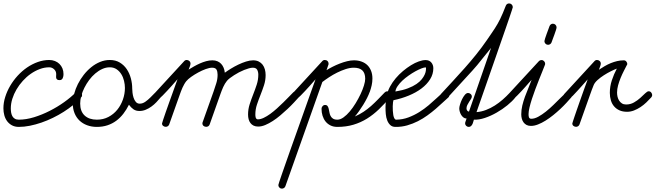

<svg xmlns="http://www.w3.org/2000/svg" viewBox="-75 -746 3899 1142"><path d="M279.8 -269.5Q269.5 -269.5 265.1 -272.9Q260.7 -276.4 259.5 -281.5Q258.3 -286.6 258.8 -293Q259.3 -299.3 259.3 -305.2Q259.3 -322.3 246.8 -334Q234.4 -345.7 217.8 -345.7Q189.5 -345.7 161.4 -335.2Q133.3 -324.7 107.9 -306.9Q82.5 -289.1 60.8 -265.1Q39.1 -241.2 23.2 -214.1Q7.3 -187 -1.7 -158.2Q-10.7 -129.4 -10.7 -101.6Q-10.7 -88.9 -8.8 -76.9Q-6.8 -64.9 -1.7 -55.4Q3.4 -45.9 12.9 -40Q22.5 -34.2 37.1 -34.2Q80.1 -34.2 127.7 -48.8Q175.3 -63.5 220.9 -86.7Q266.6 -109.9 306.9 -138.7Q347.2 -167.5 375 -195.8Q382.3 -203.1 390.6 -203.1Q398.9 -203.1 406 -196.8Q413.1 -190.4 413.1 -182.1Q413.1 -173.8 411.6 -171.9Q410.2 -169.9 407.2 -166.5Q387.7 -144 361.3 -122.3Q335 -100.6 304.2 -81.1Q273.4 -61.5 239.7 -45.2Q206.1 -28.8 171.4 -16.8Q136.7 -4.9 102.5 2Q68.4 8.8 37.1 8.8Q13.7 8.8 -3.7 -0.5Q-21 -9.8 -32.5 -25.1Q-43.9 -40.5 -49.3 -60.3Q-54.7 -80.1 -54.7 -101.6Q-54.7 -135.3 -43.9 -169.4Q-33.2 -203.6 -14.4 -235.6Q4.4 -267.6 30 -295.7Q55.7 -323.7 85.9 -344.5Q116.2 -365.2 149.9 -377.2Q183.6 -389.2 217.8 -389.2Q235.8 -389.2 251.5 -383.1Q267.1 -377 278.6 -365.7Q290 -354.5 296.4 -339.1Q302.7 -323.7 302.7 -305.2Q302.7 -299.8 301.8 -293.5Q300.8 -287.1 298.3 -281.7Q295.9 -276.4 291.5 -272.9Q287.1 -269.5 279.8 -269.5Z M578.1 -389.2Q612.3 -389.2 637.5 -374Q662.6 -358.9 679 -334.5Q695.3 -310.1 703.4 -279.8Q711.4 -249.5 711.4 -219.7Q711.4 -210 713.1 -194.6Q714.8 -179.2 719.5 -164.8Q724.1 -150.4 732.9 -139.9Q741.7 -129.4 755.9 -129.4Q773.4 -129.4 789.6 -140.9Q805.7 -152.3 819.6 -166.3Q833.5 -180.2 844.7 -191.7Q856 -203.1 863.3 -203.1Q872.6 -203.1 879.4 -197.5Q886.2 -191.9 886.2 -182.1Q886.2 -172.9 880.4 -166.5Q868.7 -152.3 855 -137.9Q841.3 -123.5 825.4 -112.1Q809.6 -100.6 791.7 -93.3Q773.9 -85.9 754.4 -85.9Q732.9 -85.9 718.5 -96.2Q704.1 -106.4 691.9 -123Q677.2 -93.3 658.4 -69.1Q639.6 -44.9 616.2 -27.6Q592.8 -10.3 564 -0.7Q535.2 8.8 501 8.8Q469.7 8.8 443.4 -1Q417 -10.7 397.9 -28.8Q378.9 -46.9 368.4 -72.8Q357.9 -98.6 357.9 -130.4Q357.9 -157.7 366 -187.7Q374 -217.8 388.4 -246.3Q402.8 -274.9 423.1 -300.8Q443.4 -326.7 467.8 -346.4Q492.2 -366.2 520.3 -377.7Q548.3 -389.2 578.1 -389.2ZM668 -223.1Q668 -243.2 662.8 -264.9Q657.7 -286.6 646.7 -304.4Q635.7 -322.3 618.7 -334Q601.6 -345.7 578.1 -345.7Q555.2 -345.7 533.2 -335.7Q511.2 -325.7 491.5 -308.8Q471.7 -292 455.3 -270Q439 -248 427 -224.1Q415 -200.2 408.4 -175.8Q401.9 -151.4 401.9 -130.4Q401.9 -83.5 428.5 -58.8Q455.1 -34.2 501 -34.2Q539.1 -34.2 569.8 -50.3Q600.6 -66.4 622.3 -93Q644 -119.6 656 -153.6Q668 -187.5 668 -223.1Z M856.9 -149.4Q848.6 -149.4 841.3 -155.3Q834 -161.1 834 -170.4Q834 -179.2 839.8 -186L1020.5 -382.3Q1026.4 -389.2 1035.6 -389.2Q1044.4 -389.2 1051.3 -383.1Q1058.1 -377 1058.1 -367.7Q1058.1 -363.8 1056.9 -359.1Q1055.7 -354.5 1053.7 -349.6Q1051.8 -344.7 1050 -340.1Q1048.3 -335.4 1046.9 -332Q1062 -341.3 1079.1 -351.1Q1096.2 -360.8 1114.5 -368.9Q1132.8 -377 1151.4 -382.1Q1169.9 -387.2 1188.5 -387.2Q1205.1 -387.2 1218.3 -381.6Q1231.4 -376 1240.5 -366.2Q1249.5 -356.4 1255.1 -343Q1260.7 -329.6 1262.2 -313.5Q1277.3 -324.7 1298.3 -337.6Q1319.3 -350.6 1342.3 -361.6Q1365.2 -372.6 1388.2 -379.9Q1411.1 -387.2 1430.7 -387.2Q1449.7 -387.2 1463.9 -380.1Q1478 -373 1487.1 -361.1Q1496.1 -349.1 1500.5 -333.3Q1504.9 -317.4 1504.9 -299.8Q1504.9 -268.6 1495.4 -239.3Q1485.8 -210 1474.4 -181.4Q1462.9 -152.8 1453.4 -124.3Q1443.8 -95.7 1443.8 -65.9Q1443.8 -62 1444.1 -56.9Q1444.3 -51.8 1445.8 -47.1Q1447.3 -42.5 1450.4 -39.3Q1453.6 -36.1 1459 -36.1Q1474.6 -36.1 1493.7 -45.2Q1512.7 -54.2 1532.5 -68.6Q1552.2 -83 1572.3 -101.1Q1592.3 -119.1 1610.4 -137Q1628.4 -154.8 1643.6 -170.4Q1658.7 -186 1668.9 -196.3Q1675.8 -203.1 1685.5 -203.1Q1693.8 -203.1 1700.4 -196.8Q1707 -190.4 1707 -182.1Q1707 -172.9 1701.2 -166.5Q1689.5 -153.3 1672.6 -135.3Q1655.8 -117.2 1635.5 -98.1Q1615.2 -79.1 1592.8 -60.1Q1570.3 -41 1547.6 -26.4Q1524.9 -11.7 1502.7 -2.4Q1480.5 6.8 1460.9 6.8Q1444.8 6.8 1433.3 1.2Q1421.9 -4.4 1414.6 -14.2Q1407.2 -23.9 1403.8 -36.9Q1400.4 -49.8 1400.4 -64.9Q1400.4 -96.2 1409.9 -125.7Q1419.4 -155.3 1430.9 -184.3Q1442.4 -213.4 1451.9 -242.4Q1461.4 -271.5 1461.4 -301.8Q1461.4 -318.8 1454.6 -331.1Q1447.8 -343.3 1428.7 -343.3Q1418.9 -343.3 1405.5 -339.6Q1392.1 -335.9 1377 -329.8Q1361.8 -323.7 1346.4 -315.7Q1331.1 -307.6 1317.4 -298.8Q1303.7 -290 1292.5 -281.5Q1281.2 -272.9 1274.9 -265.1Q1268.6 -257.3 1262.9 -248Q1257.3 -238.8 1252.7 -228.5Q1248 -218.3 1244.1 -208Q1240.2 -197.8 1236.8 -188.5L1171.9 -5.4Q1169.4 1.5 1163.8 4.9Q1158.2 8.3 1151.4 8.3Q1142.1 8.3 1135.5 2.7Q1128.9 -2.9 1128.9 -12.7Q1128.9 -14.6 1129.4 -16.4Q1129.9 -18.1 1130.4 -19.5L1195.3 -201.7Q1203.6 -226.1 1211.4 -250.7Q1219.2 -275.4 1219.2 -301.8Q1219.2 -320.3 1212.9 -331.8Q1206.5 -343.3 1186.5 -343.3Q1170.9 -343.3 1148.7 -335.2Q1126.5 -327.1 1104 -314.9Q1081.5 -302.7 1062 -288.8Q1042.5 -274.9 1032.7 -262.7Q1026.4 -254.9 1020.8 -244.9Q1015.1 -234.9 1010.3 -224.4Q1005.4 -213.9 1001.5 -202.9Q997.6 -191.9 994.1 -182.6L931.2 -5.4Q928.7 1 923.1 4.6Q917.5 8.3 911.1 8.3Q902.3 8.3 895.5 2.9Q888.7 -2.4 888.7 -11.7Q888.7 -13.7 895 -32.5Q901.4 -51.3 910.6 -78.4Q919.9 -105.5 931.4 -137.2Q942.9 -168.9 953.1 -197.5Q963.4 -226.1 970.9 -247.3Q978.5 -268.6 981 -274.9Q976.6 -270 967 -259Q957.5 -248 945.1 -234.1Q932.6 -220.2 918.7 -205.3Q904.8 -190.4 892.6 -178Q880.4 -165.5 870.6 -157.5Q860.8 -149.4 856.9 -149.4Z M1677.7 -149.4Q1668.9 -149.4 1662.1 -155.5Q1655.3 -161.6 1655.3 -170.4Q1655.3 -179.2 1661.1 -186L1841.8 -382.3Q1847.7 -389.2 1856.9 -389.2Q1866.7 -389.2 1873 -382.8Q1879.4 -376.5 1879.4 -366.7Q1879.4 -364.3 1878.4 -360.4L1877.9 -359.9L1867.2 -328.6Q1883.3 -338.9 1903.6 -349.1Q1923.8 -359.4 1945.8 -367.9Q1967.8 -376.5 1989.5 -381.8Q2011.2 -387.2 2030.3 -387.2Q2055.2 -387.2 2075.7 -379.6Q2096.2 -372.1 2110.4 -358.2Q2124.5 -344.2 2132.3 -324.2Q2140.1 -304.2 2140.1 -278.8Q2140.1 -258.3 2135.7 -238.5Q2131.3 -218.8 2124.5 -199.7L2124 -199.2Q2118.2 -183.1 2108.2 -163.1Q2098.1 -143.1 2085.7 -123Q2073.2 -103 2060.3 -84.7Q2047.4 -66.4 2035.6 -53.2Q2064 -65.4 2087.4 -81.1Q2110.8 -96.7 2131.8 -115.2Q2152.8 -133.8 2172.6 -154.3Q2192.4 -174.8 2213.4 -196.3Q2220.2 -203.1 2228.5 -203.1Q2238.3 -203.1 2244.6 -196.8Q2251 -190.4 2251 -180.7Q2251 -173.3 2245.1 -166.5Q2211.9 -127.9 2178.5 -95.7Q2145 -63.5 2107.7 -40.3Q2070.3 -17.1 2027.1 -4.2Q1983.9 8.8 1931.6 8.8Q1908.2 8.8 1890.6 0Q1873 -8.8 1861.3 -23.4Q1849.6 -38.1 1843.5 -57.6Q1837.4 -77.1 1837.4 -99.1Q1837.4 -107.4 1843.5 -114.5Q1849.6 -121.6 1858.4 -121.6Q1868.7 -121.6 1873.3 -115Q1877.9 -108.4 1880.1 -98.9Q1882.3 -89.4 1884.3 -77.9Q1886.2 -66.4 1890.9 -56.9Q1895.5 -47.4 1905 -40.8Q1914.6 -34.2 1931.6 -34.2Q1949.2 -34.2 1968.3 -47.9Q1987.3 -61.5 2005.6 -83.3Q2023.9 -105 2040.5 -132.3Q2057.1 -159.7 2069.8 -186.5Q2082.5 -213.4 2089.8 -237.5Q2097.2 -261.7 2097.2 -277.3Q2097.2 -311 2080.3 -327.1Q2063.5 -343.3 2029.3 -343.3Q2006.8 -343.3 1981.2 -335Q1955.6 -326.7 1930.4 -314.2Q1905.3 -301.8 1882.3 -286.6Q1859.4 -271.5 1842.3 -258.3L1622.6 361.3Q1620.1 368.2 1614.3 372.1Q1608.4 376 1601.6 376Q1592.8 376 1586.7 369.6Q1580.6 363.3 1580.6 354.5Q1580.6 352.5 1586.2 335.2Q1591.8 317.9 1601.8 289.3Q1611.8 260.7 1625 222.9Q1638.2 185.1 1653.3 142.3Q1668.5 99.6 1684.6 54.4Q1700.7 9.3 1716.3 -34.7Q1731.9 -78.6 1746.1 -118.7Q1760.3 -158.7 1771.7 -190.7Q1783.2 -222.7 1791 -244.6Q1798.8 -266.6 1801.8 -274.4Q1797.4 -269.5 1787.8 -258.5Q1778.3 -247.6 1765.9 -233.6Q1753.4 -219.7 1739.5 -204.8Q1725.6 -189.9 1713.4 -177.7Q1701.2 -165.5 1691.4 -157.5Q1681.6 -149.4 1677.7 -149.4Z M2265.1 -149.9Q2263.7 -146.5 2262.5 -136.7Q2261.2 -127 2261 -114Q2260.7 -101.1 2261.5 -86.9Q2262.2 -72.8 2264.4 -61Q2266.6 -49.3 2270.8 -41.7Q2274.9 -34.2 2281.7 -34.2Q2319.8 -34.7 2354.2 -47.6Q2388.7 -60.5 2418.7 -79.3Q2448.7 -98.1 2474.4 -119.9Q2500 -141.6 2519.8 -160.2Q2539.6 -178.7 2553.5 -190.9Q2567.4 -203.1 2574.7 -203.1Q2583 -203.1 2590.3 -197.3Q2597.7 -191.4 2597.7 -182.1Q2597.7 -177.7 2596.4 -173.6Q2595.2 -169.4 2591.8 -166.5Q2577.6 -154.3 2558.8 -136.5Q2540 -118.7 2517.1 -98.9Q2494.1 -79.1 2467.5 -59.8Q2440.9 -40.5 2410.6 -25.1Q2380.4 -9.8 2346.9 -0.2Q2313.5 9.3 2276.9 8.8Q2258.3 8.8 2246.6 -2Q2234.9 -12.7 2228.3 -29.5Q2221.7 -46.4 2219.7 -67.1Q2217.8 -87.9 2218 -108.6Q2218.3 -129.4 2220.7 -147.5Q2223.1 -165.5 2225.1 -177.2Q2230.5 -204.1 2244.6 -230.5Q2258.8 -256.8 2278.6 -280.3Q2298.3 -303.7 2322 -323.5Q2345.7 -343.3 2369.4 -357.9Q2393.1 -372.6 2415.8 -380.6Q2438.5 -388.7 2456.1 -388.7Q2478 -388.7 2490.2 -374.5Q2502.4 -360.4 2502.4 -339.8Q2502.4 -305.2 2483.4 -274.7Q2464.4 -244.1 2431.9 -219.7Q2399.4 -195.3 2356.2 -177.5Q2313 -159.7 2265.1 -149.9ZM2276.9 -201.7Q2320.8 -209 2351.3 -220.7Q2381.8 -232.4 2402.1 -246.3Q2422.4 -260.3 2433.8 -274.9Q2445.3 -289.6 2450.9 -302.2Q2456.5 -314.9 2457.8 -324.7Q2459 -334.5 2459 -338.4Q2459 -339.4 2458.7 -342.3Q2458.5 -345.2 2456.5 -345.2Q2447.8 -345.2 2431.4 -338.9Q2415 -332.5 2395.5 -321.8Q2376 -311 2355.5 -296.6Q2335 -282.2 2318.1 -266.4Q2301.3 -250.5 2289.8 -233.6Q2278.3 -216.8 2276.9 -201.7Z M2709 -192.9Q2717.3 -192.9 2724.4 -186.8Q2731.4 -180.7 2731.4 -171.9Q2731.4 -165.5 2726.6 -157.7Q2721.7 -149.9 2715.6 -140.6Q2709.5 -131.3 2704.6 -121.3Q2699.7 -111.3 2699.7 -101.1Q2699.7 -94.2 2703.4 -88.9Q2707 -83.5 2714.4 -82L2845.7 -460.9Q2817.9 -427.7 2791 -393.1Q2764.2 -358.4 2734.9 -326.2L2579.1 -156.2Q2576.2 -153.3 2572 -151.4Q2567.9 -149.4 2564 -149.4Q2555.7 -149.4 2548.3 -155.3Q2541 -161.1 2541 -170.4Q2541 -179.2 2546.9 -186Q2582.5 -224.6 2618.4 -263.4Q2654.3 -302.2 2689.5 -341.8Q2724.6 -381.3 2757.8 -422.6Q2791 -463.9 2820.8 -507.3Q2835.4 -528.8 2846.9 -545.4Q2858.4 -562 2867.7 -576.4Q2877 -590.8 2884.8 -604.5Q2892.6 -618.2 2900.1 -633.5Q2907.7 -648.9 2915.5 -667.5Q2923.3 -686 2933.1 -710.9Q2935.5 -717.8 2940.7 -721.7Q2945.8 -725.6 2953.1 -725.6Q2962.4 -725.6 2968.8 -719Q2975.1 -712.4 2975.1 -703.1Q2975.1 -701.7 2969.5 -684.8Q2963.9 -668 2954.3 -639.4Q2944.8 -610.8 2931.6 -573.5Q2918.5 -536.1 2903.8 -493.7Q2889.2 -451.2 2873.3 -405.8Q2857.4 -360.4 2842.3 -316.9Q2827.1 -273.4 2813.2 -233.4Q2799.3 -193.4 2788.1 -161.6Q2776.9 -129.9 2769.3 -108.2Q2761.7 -86.4 2759.3 -79.1Q2788.6 -81.5 2815.9 -92Q2843.3 -102.5 2868.2 -118.4Q2893.1 -134.3 2915.3 -153.8Q2937.5 -173.3 2957 -194.3Q2963.9 -202.1 2973.6 -202.1Q2982.9 -202.1 2989 -195.6Q2995.1 -189 2995.1 -180.2Q2995.1 -172.9 2990.2 -166.5Q2972.2 -143.6 2942.6 -119.6Q2913.1 -95.7 2878.9 -76.2Q2844.7 -56.6 2809.3 -44.7Q2773.9 -32.7 2743.7 -34.2Q2741.7 -28.3 2739.7 -20.8Q2737.8 -13.2 2734.4 -6.6Q2731 0 2725.8 4.4Q2720.7 8.8 2712.9 8.8Q2704.6 8.8 2698 2.7Q2691.4 -3.4 2691.4 -12.2Q2691.4 -17.1 2695.1 -26.6Q2698.7 -36.1 2700.2 -41Q2689.9 -41 2681.9 -47.1Q2673.8 -53.2 2668.2 -62.3Q2662.6 -71.3 2659.7 -81.8Q2656.7 -92.3 2656.7 -101.1Q2656.7 -109.9 2661.4 -125.2Q2666 -140.6 2673.3 -155.8Q2680.7 -170.9 2689.9 -181.9Q2699.2 -192.9 2709 -192.9Z M2966.3 -149.4Q2958 -149.4 2950.7 -155.3Q2943.4 -161.1 2943.4 -170.4Q2943.4 -179.2 2949.2 -186L3129.9 -381.8Q3136.7 -388.7 3146.5 -388.7Q3155.3 -388.7 3161.4 -381.8Q3167.5 -375 3167.5 -366.7Q3167.5 -364.3 3167 -362.5Q3166.5 -360.8 3165.5 -358.4Q3160.2 -344.2 3150.9 -321.5Q3141.6 -298.8 3130.9 -271.7Q3120.1 -244.6 3109.1 -215.3Q3098.1 -186 3089.1 -158.4Q3080.1 -130.9 3074.5 -107.2Q3068.8 -83.5 3068.8 -67.9Q3068.8 -63.5 3069.1 -58.3Q3069.3 -53.2 3070.8 -49.1Q3072.3 -44.9 3075.7 -42.2Q3079.1 -39.6 3085 -39.6Q3104.5 -39.6 3126.7 -51.8Q3148.9 -64 3171.6 -82Q3194.3 -100.1 3216.1 -121.3Q3237.8 -142.6 3255.9 -160.6Q3273.9 -178.7 3287.1 -190.9Q3300.3 -203.1 3305.7 -203.1Q3315.4 -203.1 3321.8 -196.8Q3328.1 -190.4 3328.1 -180.7Q3328.1 -172.9 3322.8 -166.5Q3311 -152.8 3294.4 -134.8Q3277.8 -116.7 3257.8 -97.9Q3237.8 -79.1 3215.3 -61Q3192.9 -43 3170.2 -28.8Q3147.5 -14.6 3125.2 -5.9Q3103 2.9 3083 2.9Q3067.9 2.9 3057.1 -2.7Q3046.4 -8.3 3039.3 -17.8Q3032.2 -27.3 3028.8 -39.8Q3025.4 -52.2 3025.4 -65.9Q3025.4 -92.3 3031.7 -118.7Q3038.1 -145 3047.4 -170.7Q3056.6 -196.3 3067.4 -221.4Q3078.1 -246.6 3086.9 -271Q3082.5 -266.6 3073 -255.9Q3063.5 -245.1 3051.5 -231.4Q3039.6 -217.8 3026.1 -203.4Q3012.7 -189 3000.7 -177Q2988.8 -165 2979.5 -157.2Q2970.2 -149.4 2966.3 -149.4ZM3213.4 -605Q3222.7 -605 3229 -598.6Q3235.4 -592.3 3235.4 -583Q3235.4 -578.1 3231.4 -565.9Q3227.5 -553.7 3222.4 -539.8Q3217.3 -525.9 3212.4 -512.9Q3207.5 -500 3205.6 -494.1Q3203.1 -487.3 3197.3 -483.4Q3191.4 -479.5 3184.6 -479.5Q3175.8 -479.5 3169.4 -486.1Q3163.1 -492.7 3163.1 -501.5Q3163.1 -504.9 3167.2 -517.3Q3171.4 -529.8 3176.5 -544.4Q3181.6 -559.1 3186.8 -572.3Q3191.9 -585.4 3193.4 -590.3Q3195.8 -596.7 3201.2 -600.8Q3206.5 -605 3213.4 -605Z M3297.4 -149.4Q3289.1 -149.4 3281.7 -155.3Q3274.4 -161.1 3274.4 -170.4Q3274.4 -179.2 3280.3 -186L3460.9 -382.3Q3466.8 -389.2 3476.1 -389.2Q3484.9 -389.2 3491.7 -383.1Q3498.5 -377 3498.5 -367.7Q3498.5 -360.4 3494.1 -349.4Q3489.7 -338.4 3487.3 -331.1Q3503.9 -342.3 3521.5 -352.5Q3539.1 -362.8 3557.6 -370.4Q3576.2 -377.9 3595.7 -382.6Q3615.2 -387.2 3635.7 -387.2Q3644.5 -387.2 3650.4 -379.9Q3656.2 -372.6 3656.2 -364.3Q3647 -346.2 3636.2 -325.4Q3625.5 -304.7 3616.5 -282.7Q3607.4 -260.7 3601.3 -238.3Q3595.2 -215.8 3595.2 -195.3Q3595.2 -183.1 3598.1 -170.4Q3601.1 -157.7 3607.7 -147.5Q3614.3 -137.2 3624.3 -130.9Q3634.3 -124.5 3648.9 -124.5Q3674.8 -124.5 3696 -136.7Q3717.3 -148.9 3733.6 -163.8Q3750 -178.7 3762.5 -190.9Q3774.9 -203.1 3783.2 -203.1Q3792.5 -203.1 3798.3 -195.8Q3804.2 -188.5 3804.2 -180.2Q3804.2 -173.3 3798.3 -166.5Q3785.2 -151.9 3769 -136.5Q3752.9 -121.1 3734.4 -108.9Q3715.8 -96.7 3695.8 -88.9Q3675.8 -81.1 3654.8 -81.1Q3628.9 -81.1 3609.9 -89.6Q3590.8 -98.1 3577.9 -113Q3564.9 -127.9 3558.6 -148.7Q3552.2 -169.4 3552.2 -193.8Q3552.2 -231.9 3564.2 -268.3Q3576.2 -304.7 3593.8 -337.9Q3579.1 -332.5 3558.1 -322Q3537.1 -311.5 3516.6 -298.3Q3496.1 -285.2 3479.5 -270.3Q3462.9 -255.4 3456.5 -240.7Q3450.2 -226.6 3445.1 -211.7Q3439.9 -196.8 3434.6 -182.6L3371.6 -5.4Q3369.1 1 3363.5 4.6Q3357.9 8.3 3351.6 8.3Q3342.8 8.3 3335.9 2.9Q3329.1 -2.4 3329.1 -11.7Q3329.1 -13.2 3332.8 -24.4Q3336.4 -35.6 3342.3 -53Q3348.1 -70.3 3355.7 -92Q3363.3 -113.8 3371.3 -136.7Q3379.4 -159.7 3387.5 -182.4Q3395.5 -205.1 3402.3 -223.9Q3409.2 -242.7 3414.1 -255.9Q3418.9 -269 3420.4 -273.9Q3416 -269 3406.5 -258.1Q3397 -247.1 3384.5 -233.4Q3372.1 -219.7 3358.6 -204.8Q3345.2 -189.9 3333 -177.5Q3320.8 -165 3311.3 -157.2Q3301.8 -149.4 3297.4 -149.4Z"/></svg>

Font: Helvetia Verbundene
Style: Regular
Weight: 400
Designer: Peter Wiegel, original typeface by Carl Albert Fahrenwaldt 1901
Foundry: Peter Wiegel
Version: Version 2.000